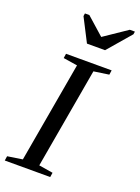

<svg xmlns="http://www.w3.org/2000/svg" viewBox="-170 -966 754 1037"><g transform="rotate(20 207.0 -447.5)"><path d="M180.2 -39.1 261.2 -25.9 257.3 0H-3.9L0 -25.9L85.9 -39.1L187 -616.2L106 -628.9L109.9 -654.8H372.1L368.2 -628.9L281.2 -616.2ZM156.7 -894.5 257.3 -805.2 389.2 -894.5H418.5L416 -878.4L301.3 -745.1H197.3L128.9 -878.4L131.3 -894.5Z"/></g></svg>

Font: Tinos
Style: Italic
Weight: 400
Italic angle: -16.333°
Designer: Steve Matteson
Foundry: Monotype Imaging Inc.
Version: Version 1.32